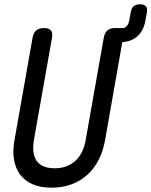

<svg xmlns="http://www.w3.org/2000/svg" viewBox="-20 -860 702 890"><path d="M131 -685Q135 -708 148 -719Q161 -730 184 -730Q207 -730 216 -719Q225 -708 221 -685L137 -210Q132 -180 135 -156Q138 -132 149.5 -115Q161 -98 182 -89Q203 -80 234 -80Q265 -80 289 -89.5Q313 -99 331 -116Q349 -133 360.5 -157Q372 -181 377 -210L461 -685Q465 -708 478 -719Q491 -730 514 -730H548Q559 -730 567.5 -739Q576 -748 579 -765L586 -803Q589 -822 599.5 -831Q610 -840 629 -840Q648 -840 656 -831Q664 -822 661 -803L653 -760Q645 -717 616 -691Q588 -667 547 -665L467 -210Q458 -160 437.5 -119.5Q417 -79 385 -50Q353 -21 311 -5.5Q269 10 218 10Q167 10 131 -6Q95 -22 73.5 -50.5Q52 -79 45 -120Q38 -161 47 -210Z"/></svg>

Font: Maple Mono NL
Style: Italic
Weight: 400
Italic angle: -10°
Monospace: yes
Designer: subframe7536
Version: Version 7.000